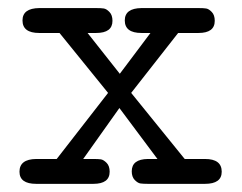

<svg xmlns="http://www.w3.org/2000/svg" viewBox="-20 -451 594 471"><path d="M27.8 -29.8Q27.8 -60.5 68.8 -61H119.1L245.1 -223.1L126 -370.1H76.2Q35.2 -370.1 35.2 -400.9Q35.2 -430.7 76.2 -431.2H215.8Q228 -431.2 234.6 -430.2Q241.2 -429.2 248.5 -421.6Q255.9 -414.1 255.9 -399.9Q255.9 -370.1 215.8 -370.1H194.8L273.9 -270L349.1 -370.1H327.1Q286.1 -370.1 286.1 -400.9Q286.1 -430.7 327.1 -431.2H466.8Q479 -431.2 485.6 -430.2Q492.2 -429.2 499.5 -421.6Q506.8 -414.1 506.8 -399.9Q506.8 -370.1 466.8 -370.1H417L301.8 -223.1L433.1 -61H482.9Q523.9 -61 523.9 -29.8Q523.9 0 482.9 0H342.8Q330.6 0 324.2 -1Q317.9 -2 310.5 -9.5Q303.2 -17.1 303.2 -30.8Q303.2 -60.5 342.8 -61H366.2L272.9 -186L184.1 -61H209Q221.2 -61 227.5 -60.1Q233.9 -59.1 241.5 -51.5Q249 -43.9 249 -29.8Q249 0 209 0H68.8Q27.8 0 27.8 -29.8Z"/></svg>

Font: CMU Typewriter Text Variable Width
Style: Medium
Weight: 500
Version: Version 0.7.0